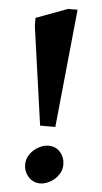

<svg xmlns="http://www.w3.org/2000/svg" viewBox="-56 -821 459 867"><g transform="rotate(5 174.0 -388.0)"><path d="M137 -250 74 -697V-733L217 -786H260L206 -250ZM257 -82Q257 -58 242 -36.5Q227 -15 204 -2.5Q181 10 160 10Q128 10 106.5 -13.5Q85 -37 85 -71Q85 -95 100 -116.5Q115 -138 138 -150.5Q161 -163 183 -163Q216 -163 236.5 -139.5Q257 -116 257 -82Z"/></g></svg>

Font: InknutAntiqua
Style: Medium
Weight: 500
Designer: Claus Eggers Srensen
Foundry: Claus Eggers Srensen
Version: Version 1.000; ttfautohint (v1.2) -l 7 -r 28 -G 50 -x 13 -D 